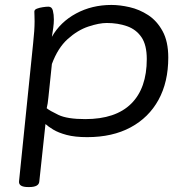

<svg xmlns="http://www.w3.org/2000/svg" viewBox="-20 -549 757 777"><path d="M94 208Q55 208 57 185L114 -373Q120 -427 120 -463Q120 -477 119.5 -486Q119 -495 119 -502Q119 -510 129.5 -514Q140 -518 153.5 -520Q167 -522 176 -522Q190 -522 194 -506Q198 -490 198 -470Q198 -455 195.5 -436.5Q193 -418 190 -400Q224 -460 288 -494.5Q352 -529 431 -529Q465 -529 504.5 -520Q544 -511 579.5 -488Q615 -465 638 -423Q661 -381 661 -316Q661 -217 621.5 -145Q582 -73 508.5 -33.5Q435 6 333 6Q283 6 249.5 -3Q216 -12 195.5 -24.5Q175 -37 164 -47L139 186Q137 208 98 208ZM325 -67Q448 -67 511 -129.5Q574 -192 574 -310Q574 -367 552.5 -398.5Q531 -430 494 -443Q457 -456 412 -456Q381 -456 337.5 -441.5Q294 -427 254 -391Q214 -355 190 -290L176 -156Q175 -143 173 -131Q171 -119 169 -111Q181 -101 216.5 -84Q252 -67 325 -67Z"/></svg>

Font: Asap Expanded Expanded Regular
Style: Italic
Weight: 400
Width: 7
Italic angle: -6°
Designer: Pablo Cosgaya
Foundry: Omnibus-Type
Version: Version 3.001; ttfautohint (v1.8.4.7-5d5b)